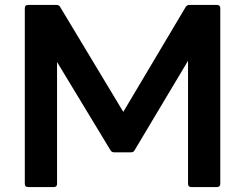

<svg xmlns="http://www.w3.org/2000/svg" viewBox="-20 -754 988 774"><path d="M93 0Q80 0 80 -13V-721Q80 -734 93 -734H208Q219 -734 223 -725L477 -303L728 -725Q733 -734 743 -734H855Q868 -734 868 -721V-13Q868 0 855 0H751Q738 0 738 -13V-509L523 -149Q519 -140 508 -140H440Q430 -140 425 -149L210 -504V-13Q210 0 197 0Z"/></svg>

Font: LINE Seed Sans
Style: Bold
Weight: 700
Designer: LINE VX Design & Dalton Maag Ltd & Sandoll Inc
Foundry: Dalton Maag Ltd
Version: Version 1.003